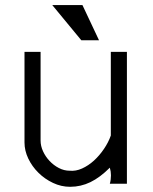

<svg xmlns="http://www.w3.org/2000/svg" viewBox="-20 -716 596 746"><path d="M364.7 -559.6H295.9L183.1 -696.3H300.3ZM473.1 -2H406.7Q411.1 -17.1 411.1 -34.7Q411.1 -50.3 406.7 -64.5Q368.7 -26.4 331.3 -8.3Q293.9 9.8 252.4 9.8Q217.8 9.8 185.8 -5.4Q153.8 -20.5 129.2 -44.9Q104.5 -69.3 89.8 -100.1Q75.2 -130.9 75.2 -162.1V-514.6H137.7V-169.9Q137.7 -148.9 147.2 -128.2Q156.7 -107.4 172.6 -90.6Q188.5 -73.7 208.7 -63.2Q229 -52.7 250.5 -52.7Q274.4 -50.3 298.8 -61.3Q323.2 -72.3 345 -92Q366.7 -111.8 384 -137.5Q401.4 -163.1 410.6 -189.5V-514.6H473.1Z"/></svg>

Font: Defago Noto Sans
Style: Regular
Weight: 400
Designer: John M. Durdin
Foundry: Lao IT Dev Co., Ltd.
Version: Version 1.000 2007 initial release